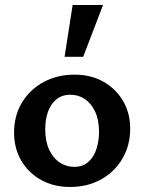

<svg xmlns="http://www.w3.org/2000/svg" viewBox="-20 -731 574 764"><path d="M258 13Q194 13 143.5 -15Q93 -43 64.5 -92Q36 -141 36 -203Q36 -271 67.5 -323Q99 -375 153.5 -404.5Q208 -434 277 -434Q341 -434 390.5 -406.5Q440 -379 469 -330.5Q498 -282 498 -219Q498 -152 467 -99.5Q436 -47 382 -17Q328 13 258 13ZM275 -67Q310 -67 332 -87Q354 -107 364 -139Q374 -171 374 -206Q374 -254 358.5 -287Q343 -320 317.5 -337Q292 -354 260 -354Q226 -354 203.5 -335Q181 -316 170.5 -285Q160 -254 160 -217Q160 -169 175.5 -135.5Q191 -102 217.5 -84.5Q244 -67 275 -67ZM237 -505 269 -711H390L311 -505Z"/></svg>

Font: Ysabeau Office
Style: Bold
Weight: 700
Designer: Christian Thalmann (Catharsis Fonts)
Version: Version 2.001;gftools[0.9.30]; featfreeze: tnum,lnum,ss02